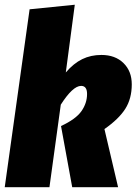

<svg xmlns="http://www.w3.org/2000/svg" viewBox="-33 -783 571 803"><path d="M279.8 -763.2 242.2 -480Q274.9 -518.1 310.8 -535.6Q346.7 -553.2 391.1 -553.2Q448.7 -553.2 483.4 -519.3Q518.1 -485.4 518.1 -430.2Q518.1 -370.6 491 -327.9Q463.9 -285.2 403.8 -243.2L460.9 0H269L222.2 -255.9Q284.2 -284.7 307.6 -318.1Q331.1 -351.6 331.1 -390.1Q331.1 -423.8 306.2 -423.8Q271.5 -423.8 221.2 -345.2L173.8 0H-13.2L90.8 -744.1Z"/></svg>

Font: Fira Sans Compressed Heavy
Style: Italic
Weight: 900
Width: 3
Italic angle: -8°
Designer: Carrois Corporate & Edenspiekermann AG
Foundry: Carrois Corporate GbR & Edenspiekermann AG
Version: Version 4.203;PS 004.203;hotconv 1.0.88;makeotf.lib2.5.64775